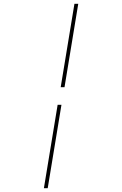

<svg xmlns="http://www.w3.org/2000/svg" viewBox="-20 -843 640 1006"><path d="M298 -386 370 -823H390L318 -386ZM210 143 282 -294H302L230 143Z"/></svg>

Font: Iosevka Aile Thin
Style: Italic
Weight: 100
Italic angle: -9°
Designer: Belleve Invis
Foundry: Belleve Invis
Version: Version 31.1.0; ttfautohint (v1.8.4)